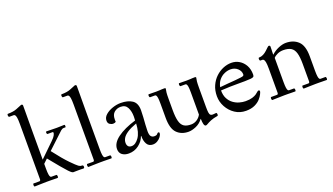

<svg xmlns="http://www.w3.org/2000/svg" viewBox="-67 -1250 3062 1767"><g transform="rotate(-20 1463.5 -367.0)"><path d="M194 -205 330 -337Q357 -363 365 -379.5Q373 -396 373 -403Q373 -412 365 -412H317Q313 -412 311 -417.5Q309 -423 309 -427Q309 -431 310.5 -434.5Q312 -438 314 -438Q340 -438 365 -437Q390 -436 415 -436Q438 -436 452.5 -437Q467 -438 489 -438Q494 -438 495 -433Q496 -428 496 -423Q496 -413 491 -413H475Q461 -413 446 -400L290 -254Q367 -154 416.5 -103.5Q466 -53 483 -41Q494 -34 500 -32Q506 -30 519 -30Q524 -30 526.5 -25Q529 -20 529 -15Q529 0 518 0Q508 -1 495 -1Q482 -1 469 -1Q443 -1 432 -0.5Q421 0 421 0Q415 0 405.5 -6Q396 -12 377 -32Q358 -52 324 -92.5Q290 -133 234 -202L194 -164V-118Q194 -80 197 -61Q200 -42 205 -36Q210 -30 215 -30H264Q268 -30 270 -24Q272 -18 272 -13Q272 -9 270.5 -4.5Q269 0 266 0Q239 0 222.5 -0.5Q206 -1 192 -1Q178 -1 157 -1Q114 -1 92 0.5Q70 2 41 2Q38 2 36 -3.5Q34 -9 34 -13Q34 -18 35.5 -23Q37 -28 39 -28H97Q109 -28 109 -45V-584Q109 -627 105.5 -647.5Q102 -668 96 -674.5Q90 -681 84 -681H39Q36 -681 33.5 -686.5Q31 -692 31 -697Q31 -700 32 -705.5Q33 -711 37 -711Q91 -711 125.5 -725Q160 -739 180 -747Q195 -747 195 -735Q195 -721 195 -681.5Q195 -642 194.5 -587Q194 -532 194 -471.5Q194 -411 194 -355Z M720 -118Q720 -80 723 -61Q726 -42 731 -36Q736 -30 741 -30H790Q794 -30 796 -24Q798 -18 798 -13Q798 -9 796.5 -4.5Q795 0 792 0Q765 0 748.5 -0.5Q732 -1 718 -1Q704 -1 683 -1Q640 -1 618 0.5Q596 2 567 2Q564 2 562 -3.5Q560 -9 560 -13Q560 -18 561.5 -23Q563 -28 565 -28H623Q635 -28 635 -45V-584Q635 -627 631.5 -647.5Q628 -668 622 -674.5Q616 -681 610 -681H565Q562 -681 559.5 -686.5Q557 -692 557 -697Q557 -700 558 -705.5Q559 -711 563 -711Q617 -711 651.5 -725Q686 -739 706 -747Q721 -747 721 -735Q721 -721 721 -681.5Q721 -642 720.5 -587Q720 -532 720 -471.5Q720 -411 720 -355Z M1200 -324Q1200 -294 1197.5 -256.5Q1195 -219 1192.5 -183.5Q1190 -148 1190 -123Q1190 -84 1202 -70Q1214 -56 1234 -56Q1257 -56 1264.5 -66.5Q1272 -77 1279 -77Q1289 -77 1289 -67Q1289 -51 1275.5 -32.5Q1262 -14 1241 -1.5Q1220 11 1196 11Q1156 11 1138 -21Q1120 -53 1121 -100H1118Q1101 -52 1058 -19.5Q1015 13 960 13Q920 13 895 -6Q870 -25 870 -62Q870 -121 936.5 -170Q1003 -219 1116 -253Q1117 -266 1117.5 -276.5Q1118 -287 1118 -293Q1118 -343 1099 -380Q1080 -417 1033 -417Q997 -417 970.5 -395Q944 -373 944 -326Q944 -321 944 -315.5Q944 -310 945 -304Q941 -299 933.5 -296.5Q926 -294 918 -294Q901 -294 884.5 -305Q868 -316 868 -341Q868 -373 896 -397.5Q924 -422 965 -436Q1006 -450 1045 -450Q1116 -450 1158 -421.5Q1200 -393 1200 -324ZM1007 -42Q1045 -42 1078.5 -89Q1112 -136 1116 -224Q1056 -202 1023 -180Q990 -158 976.5 -135.5Q963 -113 963 -89Q963 -68 973.5 -55Q984 -42 1007 -42Z M1474 -223Q1474 -156 1484.5 -116Q1495 -76 1520 -59Q1545 -42 1590 -42Q1620 -42 1646 -58.5Q1672 -75 1687 -103V-319Q1687 -358 1684 -376.5Q1681 -395 1676 -401Q1671 -407 1666 -407H1617Q1613 -408 1611 -413.5Q1609 -419 1609 -424Q1609 -429 1610.5 -433Q1612 -437 1615 -437Q1640 -437 1656.5 -436.5Q1673 -436 1686 -436Q1709 -436 1721 -437Q1733 -438 1743.5 -438.5Q1754 -439 1770 -439Q1780 -439 1780 -431Q1780 -426 1778 -420Q1776 -414 1774 -395Q1772 -376 1772 -332V-146Q1772 -112 1774.5 -93Q1777 -74 1786 -66Q1794 -60 1807 -60Q1816 -60 1825 -61.5Q1834 -63 1841 -63Q1844 -63 1846.5 -58Q1849 -53 1849 -48Q1849 -35 1843 -33Q1800 -26 1774 -15Q1748 -4 1734.5 4.5Q1721 13 1714 13Q1701 13 1695.5 -8Q1690 -29 1690 -60H1688Q1660 -22 1619 -4.5Q1578 13 1545 13Q1475 13 1432 -30.5Q1389 -74 1389 -179V-319Q1389 -358 1386 -376.5Q1383 -395 1378 -401Q1373 -407 1368 -407H1319Q1315 -408 1313 -413.5Q1311 -419 1311 -424Q1311 -429 1312.5 -433Q1314 -437 1317 -437Q1342 -437 1358.5 -436.5Q1375 -436 1388 -436Q1411 -436 1423 -437Q1435 -438 1445.5 -438.5Q1456 -439 1472 -439Q1482 -439 1482 -431Q1482 -426 1480 -420Q1478 -414 1476 -395Q1474 -376 1474 -332Z M2248 -250Q2196 -246 2123 -247Q2050 -248 1954 -242Q1954 -195 1971 -162.5Q1988 -130 2015 -110Q2042 -90 2073.5 -81Q2105 -72 2134 -72Q2175 -72 2200.5 -80Q2226 -88 2240.5 -98Q2255 -108 2263 -116Q2271 -124 2278 -124Q2289 -124 2289 -112Q2289 -106 2279.5 -86Q2270 -66 2249.5 -43Q2229 -20 2194 -3.5Q2159 13 2108 13Q2048 13 2001 -18.5Q1954 -50 1927 -100Q1900 -150 1900 -205Q1900 -262 1920.5 -307.5Q1941 -353 1974.5 -384.5Q2008 -416 2048 -432.5Q2088 -449 2128 -449Q2171 -449 2205.5 -428Q2240 -407 2261 -369.5Q2282 -332 2282 -280Q2282 -264 2275 -258Q2268 -252 2248 -250ZM2101 -395Q2071 -395 2040.5 -381.5Q2010 -368 1987.5 -341Q1965 -314 1957 -273Q1992 -277 2032 -280Q2072 -283 2108 -286Q2144 -289 2164 -292Q2182 -294 2189.5 -298Q2197 -302 2197 -311Q2197 -345 2169.5 -370Q2142 -395 2101 -395Z M2520 -388Q2550 -416 2590 -433Q2630 -450 2663 -450Q2737 -450 2783 -406.5Q2829 -363 2829 -258V-118Q2829 -80 2832 -61Q2835 -42 2840 -36Q2845 -30 2850 -30H2899Q2903 -30 2905 -24Q2907 -18 2907 -13Q2907 -9 2905.5 -4.5Q2904 0 2901 0Q2874 0 2858 -0.5Q2842 -1 2827.5 -1Q2813 -1 2792 -1Q2749 -1 2727 0.5Q2705 2 2676 2Q2673 2 2671 -3.5Q2669 -9 2669 -13Q2669 -18 2670.5 -23Q2672 -28 2674 -28H2732Q2744 -28 2744 -45V-214Q2744 -282 2732.5 -321.5Q2721 -361 2693.5 -378Q2666 -395 2618 -395Q2588 -395 2562 -383.5Q2536 -372 2521 -355V-118Q2521 -80 2524 -61Q2527 -42 2532 -36Q2537 -30 2542 -30H2591Q2595 -30 2597 -24Q2599 -18 2599 -13Q2599 -9 2597.5 -4.5Q2596 0 2593 0Q2566 0 2549.5 -0.5Q2533 -1 2519 -1Q2505 -1 2484 -1Q2441 -1 2419 0.5Q2397 2 2368 2Q2365 2 2363 -3.5Q2361 -9 2361 -13Q2361 -18 2362.5 -23Q2364 -28 2366 -28H2424Q2436 -28 2436 -45V-280Q2436 -323 2432 -343.5Q2428 -364 2421.5 -370.5Q2415 -377 2408 -377H2388Q2385 -377 2382.5 -382.5Q2380 -388 2380 -393Q2380 -396 2381 -401.5Q2382 -407 2386 -407Q2409 -407 2429 -417.5Q2449 -428 2464.5 -442.5Q2480 -457 2491 -467.5Q2502 -478 2506 -478Q2520 -478 2520 -466Q2520 -448 2519.5 -436.5Q2519 -425 2518.5 -415Q2518 -405 2518 -388Z"/></g></svg>

Font: Sedan
Style: Regular
Weight: 400
Designer: Sebastian Salazar
Foundry: Sebastian Salazar
Version: Version 1.100; ttfautohint (v1.8.4.7-5d5b)